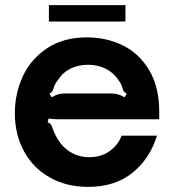

<svg xmlns="http://www.w3.org/2000/svg" viewBox="-20 -719 680 750"><path d="M38 -277Q38 -354 69.5 -421.5Q101 -489 164.5 -531Q228 -573 320 -573Q396 -573 460 -541.5Q524 -510 563 -444.5Q602 -379 602 -282V-253H246Q240 -253 213 -253Q186 -253 170 -256L166 -241Q174 -239 178.5 -233Q183 -227 186 -216Q194 -195 199 -187Q219 -148 252.5 -126.5Q286 -105 329 -105Q375 -105 408 -128.5Q441 -152 455 -189H593Q566 -100 498 -44.5Q430 11 324 11Q239 11 174 -26Q109 -63 73.5 -128.5Q38 -194 38 -277ZM182 -339Q197 -348 209 -351Q221 -354 236 -354H410Q426 -354 438.5 -351Q451 -348 467 -339L475 -353Q468 -357 465 -360.5Q462 -364 460.5 -368Q459 -372 459 -373Q455 -390 443 -406Q424 -435 393 -450.5Q362 -466 324 -466Q286 -466 255.5 -451Q225 -436 206 -406Q193 -390 189 -373Q189 -372 187 -367.5Q185 -363 182 -359.5Q179 -356 173 -353ZM470 -635H171V-699H470Z"/></svg>

Font: Open Sauce Sans
Style: Bold
Weight: 700
Designer: Alfredo Marco Pradil
Foundry: Creative Sauce Fz LLC
Version: Version 1.477